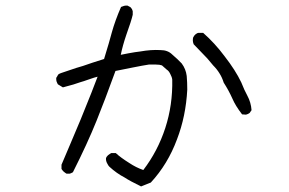

<svg xmlns="http://www.w3.org/2000/svg" viewBox="-20 -632 1040 690"><path d="M487 38Q446 18 428 6Q399 -9 373 -33Q370 -35 364 -47Q360 -56 361 -64Q362 -68 368 -74Q376 -80 380 -82H396Q413 -66 445 -46Q469 -30 495 -21Q547 -89 574 -172Q601 -255 599 -346Q598 -355 592 -366Q587 -377 579 -382L562 -397Q554 -400 540 -400H515Q495 -397 455 -389Q440 -386 420 -382Q400 -378 395 -377Q355 -267 327 -198Q294 -116 242 -13Q235 -9 231 -8Q230 -8 226 -8Q222 -8 219 -8Q218 -8 209 -15Q203 -21 201 -25V-40Q210 -60 233.5 -116.5Q257 -173 270 -203Q316 -316 331 -357H333Q320 -354 299 -346.5Q278 -339 270 -337Q249 -329 206 -318L188 -329Q186 -332 183 -340Q182 -343 182 -352Q183 -353 185.5 -357.5Q188 -362 189 -364Q194 -368 201 -370Q268 -393 278 -395Q309 -406 354 -420Q374 -485 382 -516Q394 -559 415 -607Q419 -609 426 -611Q430 -612 438 -612Q439 -611 443.5 -609Q448 -607 450 -605Q455 -600 457 -592V-579Q452 -557 434 -507Q421 -469 414 -435Q418 -436 442 -440.5Q466 -445 484 -447Q523 -454 557 -452Q583 -452 599 -436Q619 -419 633 -404Q648 -384 651 -359Q653 -336 653 -310Q648 -214 616 -131Q583 -42 522 24ZM850 -221Q826 -252 815 -278Q802 -307 784 -335Q778 -354 769 -368Q760 -383 746 -397L725 -422L676 -473Q673 -481 673 -486Q673 -493 674 -497Q677 -504 683 -509Q689 -514 695 -514H710Q752 -477 787 -430Q826 -380 847 -336Q858 -308 869 -288Q882 -264 884 -236Q882 -233 877 -226Q872 -222 864 -220Z"/></svg>

Font: Yozai
Style: Regular
Weight: 400
Designer: LXGW / Y.OzVox
Foundry: LXGW / Y.OzVox
Version: Version 0.861;October 22, 2024